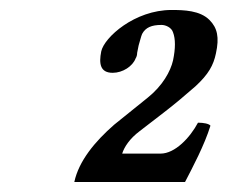

<svg xmlns="http://www.w3.org/2000/svg" viewBox="-20 -729 456 385"><path d="M183 -626C178 -601 181 -583 206 -583C226 -583 246 -596 252 -612C254 -615 255 -619 255 -623C256 -628 257 -633 258 -638C260 -644 263 -657 265 -661C272 -674 284 -679 304 -679C312 -679 324 -674 327 -664C332 -651 332 -632 327 -608C322 -586 306 -557 276 -533L209 -479C170 -445 138 -406 129 -364H351C366 -393 390 -438 402 -477C399 -481 388 -483 377 -483C361 -453 331 -421 302 -421H225C229 -434 240 -451 260 -466L308 -503C329 -519 355 -541 372 -556C398 -580 408 -598 413 -622C420 -654 416 -673 400 -689C381 -708 349 -709 324 -709C250 -709 189 -654 183 -626Z"/></svg>

Font: Libertinus Serif
Style: Bold Italic
Weight: 700
Italic angle: -12°
Designer: Philipp H. Poll, Khaled Hosny
Foundry: Caleb Maclennan
Version: Version 7.050;RELEASE